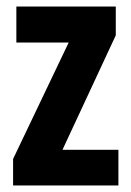

<svg xmlns="http://www.w3.org/2000/svg" viewBox="-20 -567 401 587"><path d="M342 0V-109H171L334 -459V-547H30V-437H190L20 -81V0Z"/></svg>

Font: Noto Sans Ethiopic ExtraCondensed
Style: Bold
Weight: 700
Width: 2
Designer: Monotype Design Team
Foundry: Monotype Imaging Inc.
Version: Version 2.102